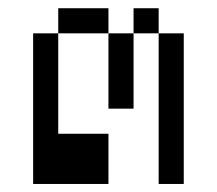

<svg xmlns="http://www.w3.org/2000/svg" viewBox="-20 -458 540 478"><path d="M250 -375H125V-437.5H250ZM62.5 -375H125V-125H250V0H62.5ZM250 -375H312.5V-187.5H250ZM312.5 -437.5H375V-375H312.5ZM375 -375H437.5V0H375Z"/></svg>

Font: 寒蝉点阵体 16px
Style: Regular
Weight: 400
Designer: Designed by Warren2060
Foundry: ChillType
Version: Version 1.000